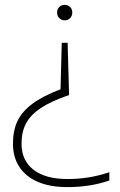

<svg xmlns="http://www.w3.org/2000/svg" viewBox="-20 -565 490 785"><path d="M275.5 -514Q275.5 -500 266.8 -491Q258 -482 244.5 -482Q231 -482 222.2 -491Q213.5 -500 213.5 -514Q213.5 -527.5 222 -536.2Q230.5 -545 244.5 -545Q258 -545 266.8 -536.2Q275.5 -527.5 275.5 -514ZM262.5 -176.5Q189.5 -151.5 147.2 -123.5Q105 -95.5 86.5 -60.5Q68 -25.5 68 22.5Q68 91 117 129Q166 167 256 167Q346 167 427 139V173Q349 200 255 200Q185 200 135.2 178.8Q85.5 157.5 59.2 117.5Q33 77.5 33 23Q33 -30.5 51.2 -69.5Q69.5 -108.5 111.8 -140.2Q154 -172 227.5 -200L232.5 -390H256.5Z"/></svg>

Font: Encode Sans Semi Expanded Thin
Style: Regular
Weight: 250
Width: 6
Designer: Multiple Designers
Foundry: Impallari Type
Version: Version 2.000